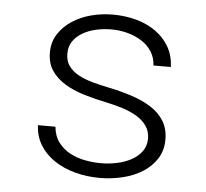

<svg xmlns="http://www.w3.org/2000/svg" viewBox="-44 -585 689 642"><g transform="rotate(5 300.0 -264.0)"><path d="M462.9 -134.3Q462.9 -158.7 450.7 -176.8Q438.5 -194.8 417.2 -207.8Q396 -220.7 368.2 -229.5Q340.3 -238.3 309.1 -244.6Q271 -252.4 235.4 -263.4Q199.7 -274.4 171.9 -291.5Q144 -308.6 127.4 -333.3Q110.8 -357.9 110.8 -394Q110.8 -428.2 127.9 -455.1Q145 -481.9 172.9 -500.5Q200.7 -519 236.3 -528.6Q272 -538.1 309.6 -538.1Q352.5 -538.1 389.9 -527.6Q427.2 -517.1 455.3 -496.8Q483.4 -476.6 500 -447.3Q516.6 -418 518.1 -380.4H459.5Q458.5 -405.8 445.8 -426Q433.1 -446.3 412.1 -460Q391.1 -473.6 364.5 -481Q337.9 -488.3 309.6 -488.3Q283.2 -488.3 258.1 -482.7Q232.9 -477.1 213.1 -465.6Q193.4 -454.1 181.4 -436.8Q169.4 -419.4 169.4 -396Q168.9 -371.1 180.9 -354.2Q192.9 -337.4 213.4 -325.9Q233.9 -314.5 261.5 -306.9Q289.1 -299.3 320.3 -293Q360.4 -284.7 396.7 -272.7Q433.1 -260.7 460.9 -242.9Q488.8 -225.1 504.9 -199.2Q521 -173.3 521 -137.2Q521 -100.1 503.2 -72.5Q485.4 -44.9 456.3 -26.6Q427.2 -8.3 389.9 0.7Q352.5 9.8 313 9.8Q268.6 9.8 229.2 -1Q189.9 -11.7 159.9 -32Q129.9 -52.2 111.8 -81.5Q93.8 -110.8 92.3 -147.9H150.9Q153.8 -116.7 169.7 -95.7Q185.5 -74.7 208.7 -62.3Q231.9 -49.8 259.3 -44.7Q286.6 -39.6 313 -39.6Q339.8 -39.6 366.5 -45.2Q393.1 -50.8 414.3 -62.3Q435.5 -73.7 449 -91.6Q462.4 -109.4 462.9 -134.3Z"/></g></svg>

Font: Roboto Mono Light
Style: Regular
Weight: 300
Designer: Google
Version: Version 2.000985; 2015; ttfautohint (v1.3)